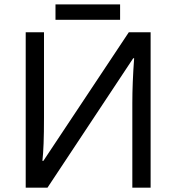

<svg xmlns="http://www.w3.org/2000/svg" viewBox="-20 -862 808 882"><path d="M587.9 -388.2Q587.9 -481 596.2 -594.2H591.8L198.2 0H98.1V-713.9H182.1V-321.8Q182.1 -184.6 174.8 -123H179.2L571.8 -713.9H671.9V0H587.9ZM234.9 -841.8H531.7V-771H234.9Z"/></svg>

Font: NotoSans
Style: Regular
Weight: 400
Designer: Monotype Design team
Foundry: Monotype Imaging Inc.
Version: Version 1.04